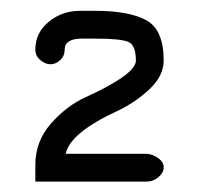

<svg xmlns="http://www.w3.org/2000/svg" viewBox="-20 -779 372 358"><path d="M253.9 -440.4H45.9V-471.7Q45.9 -515.6 75.2 -548.8Q104.5 -582 139.6 -597.7Q233.4 -640.6 233.4 -666Q233.4 -694.3 219.7 -700.7Q206.1 -707 158.2 -707H132.8Q100.6 -707 100.6 -686.5Q100.6 -674.8 92.3 -667Q84 -659.2 74.2 -659.2Q64.5 -659.2 55.2 -667Q45.9 -674.8 45.9 -686.5Q45.9 -717.8 70.8 -738.3Q95.7 -758.8 128.9 -758.8H158.2Q220.7 -758.8 252.9 -741.2Q285.2 -723.6 285.2 -666Q285.2 -637.7 258.8 -612.8Q232.4 -587.9 199.2 -572.3Q110.4 -531.2 102.5 -492.2H253.9Q265.6 -491.2 275.4 -483.9Q285.2 -476.6 285.2 -466.8Q285.2 -457 275.4 -448.7Q265.6 -440.4 253.9 -440.4Z"/></svg>

Font: Jura
Style: Medium
Weight: 500
Version: Version 2.6.1